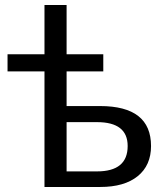

<svg xmlns="http://www.w3.org/2000/svg" viewBox="-20 -744 653 764"><path d="M10 -460V-528H157V-724H245V-528H391V-460H245V-322H378Q581 -322 581 -163Q581 -86 528 -43Q475 0 379 0H157V-460ZM245 -258V-62H366Q488 -62 488 -163Q488 -258 366 -258Z"/></svg>

Font: Libra Sans
Style: Regular
Weight: 400
Foundry: Context Ltd
Version: Version 1.002